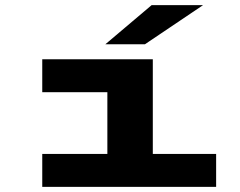

<svg xmlns="http://www.w3.org/2000/svg" viewBox="-20 -732 940 752"><path d="M145.5 0V-129H400.5V-371H145.5V-500H578.5V-129H826.5V0ZM547.5 -558.5H392.5L574 -712H775.5Z"/></svg>

Font: Trispace Expanded
Style: Bold
Weight: 700
Width: 7
Designer: Tyler Finck
Foundry: Etcetera Type Company
Version: Version 1.210; ttfautohint (v1.8.3)